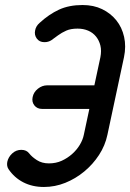

<svg xmlns="http://www.w3.org/2000/svg" viewBox="-20 -745 519 765"><path d="M97 -133Q107 -120 127 -107Q147 -94 175 -94Q203 -94 226 -104.5Q249 -115 267.5 -131.5Q286 -148 298 -168Q310 -188 314 -208L336 -311H148Q128 -311 117 -325Q106 -339 110 -358Q114 -378 131 -391.5Q148 -405 168 -405H356L380 -517Q385 -543 380 -563.5Q375 -584 362.5 -599.5Q350 -615 331 -623Q312 -631 289 -631Q262 -631 244 -623Q226 -615 211 -604L185 -585Q173 -577 157 -577Q137 -577 126.5 -591.5Q116 -606 120 -624Q123 -641 138 -654Q175 -688 215 -706.5Q255 -725 309 -725Q353 -725 387 -708.5Q421 -692 443.5 -664Q466 -636 474.5 -598Q483 -560 474 -517L408 -208Q399 -165 374.5 -127.5Q350 -90 315.5 -61.5Q281 -33 240 -16.5Q199 0 155 0Q109 0 73 -18.5Q37 -37 14 -71Q6 -83 9 -100Q13 -119 28.5 -133.5Q44 -148 65 -148Q86 -148 97 -133Z"/></svg>

Font: VDS
Style: Italic
Weight: 400
Designer: artmaker
Foundry: artmaker
Version: Version 1.000 2009 initial release